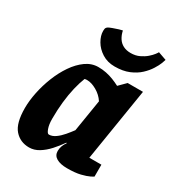

<svg xmlns="http://www.w3.org/2000/svg" viewBox="-178 -844 888 966"><g transform="rotate(30 265.5 -361.0)"><path d="M137 12Q85 12 52.5 -25Q20 -62 20 -150Q20 -192 30 -241Q40 -290 59 -338Q78 -386 105 -425.5Q132 -465 165.5 -489Q199 -513 238 -513Q262 -513 284 -508.5Q306 -504 326.5 -496Q347 -488 366 -478L405 -517H494L426 -95H496V-26Q494 -24 478 -16Q462 -8 432 -0.5Q402 7 355 7Q316 7 293.5 -6Q271 -19 271 -45Q271 -60 276 -74Q281 -88 291 -101L288 -103Q268 -74 244 -47.5Q220 -21 193 -4.5Q166 12 137 12ZM191 -94Q210 -94 229 -107.5Q248 -121 265 -141Q282 -161 296 -180L326 -365Q308 -393 277.5 -410.5Q247 -428 221 -428Q217 -428 213.5 -427.5Q210 -427 207 -426Q195 -396 185.5 -356Q176 -316 171 -269.5Q166 -223 166 -171Q166 -138 174 -116Q182 -94 191 -94ZM306 -556Q264 -556 232.5 -576Q201 -596 184 -625.5Q167 -655 167 -682Q167 -696 170.5 -701Q174 -706 179 -709Q184 -712 200 -718Q216 -724 232.5 -729Q249 -734 252 -734Q257 -710 268.5 -692Q280 -674 298.5 -664.5Q317 -655 342 -655Q370 -655 392 -665.5Q414 -676 429.5 -689.5Q445 -703 454 -715Q463 -727 464 -730L512 -713Q511 -708 504.5 -691Q498 -674 483.5 -651Q469 -628 446 -606.5Q423 -585 388.5 -570.5Q354 -556 306 -556Z"/></g></svg>

Font: Faustina ExtraBold
Style: Italic
Weight: 800
Italic angle: -8°
Designer: Alfonso Garcia
Foundry: http://www.omnibus-type.com
Version: Version 1.200